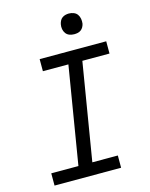

<svg xmlns="http://www.w3.org/2000/svg" viewBox="-137 -1034 874 1120"><g transform="rotate(-15 300.0 -474.0)"><path d="M50 0V-74H214L311 -662H157V-735H559V-661H395L298 -74H452V0ZM390 -823Q375 -823 361.5 -828Q348 -833 339.5 -844.5Q331 -856 328.5 -870.5Q326 -885 329 -900Q331 -910 336 -920Q341 -930 350 -936.5Q359 -943 369.5 -945.5Q380 -948 390 -948Q405 -948 419 -942.5Q433 -937 441 -925.5Q449 -914 451.5 -899.5Q454 -885 452 -870Q450 -860 444.5 -850Q439 -840 430 -833.5Q421 -827 410.5 -825Q400 -823 390 -823Z"/></g></svg>

Font: Iosevka Slab Extended
Style: Italic
Weight: 400
Width: 7
Italic angle: -9°
Monospace: yes
Designer: Belleve Invis
Foundry: Belleve Invis
Version: Version 11.1.0; ttfautohint (v1.8.3)